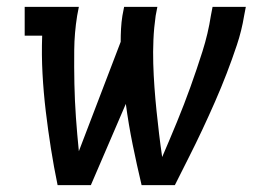

<svg xmlns="http://www.w3.org/2000/svg" viewBox="-20 -540 790 560"><path d="M148 0Q137 -53 128.5 -107Q120 -161 113.5 -215.5Q107 -270 104 -325Q101 -380 103 -436H52V-520H210L205 -494Q197 -444 196.5 -394Q196 -344 197 -295Q198 -246 201.5 -197Q205 -148 210 -99L332 -418Q332 -437 333 -456Q334 -475 337 -494L342 -520H439L434 -494Q429 -459 427.5 -424Q426 -389 427 -354.5Q428 -320 430.5 -285.5Q433 -251 436.5 -217Q440 -183 444 -149.5Q448 -116 453 -82Q475 -133 496 -184Q517 -235 535.5 -286.5Q554 -338 570.5 -390Q587 -442 595 -494L600 -520H697L692 -494Q685 -451 671 -409Q657 -367 641 -325.5Q625 -284 607 -243Q589 -202 570 -161.5Q551 -121 530.5 -80.5Q510 -40 490 0H393Q379 -59 367 -118Q355 -177 347 -237L245 0Z"/></svg>

Font: Iosevka Etoile Medium
Style: Italic
Weight: 500
Italic angle: -9°
Designer: Belleve Invis
Foundry: Belleve Invis
Version: Version 22.1.2; ttfautohint (v1.8.4)